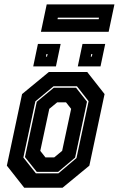

<svg xmlns="http://www.w3.org/2000/svg" viewBox="-20 -876 554 896"><path d="M93 0 12 -103 83 -437 208 -540H387L468 -437L397 -103L272 0ZM147.5 -67H252.5L337 -138.5L393.5 -403.5L339 -473.5H230L145 -403L89 -141ZM151.5 -74 96.5 -143 151.5 -401 231 -466.5H335L386 -401.5L330.5 -140.5L251.5 -74ZM192 -141.5H233L270 -172L312 -368L288 -398.5H247L210 -368L168 -172ZM343 -566 365 -671H471L449 -566ZM135 -566 157 -671H263L241 -566ZM194.5 -612H199.5L202 -624H197ZM403.5 -612H408.5L411 -624H406ZM171 -727.5 198 -855.5H514L487 -727.5ZM248.5 -786.5H440.5L442 -793.5H250Z"/></svg>

Font: Tourney Condensed ExtraBold
Style: Italic
Weight: 800
Width: 3
Italic angle: -12°
Designer: Tyler Finck
Foundry: Etcetera Type Co
Version: Version 1.010; ttfautohint (v1.8.3)